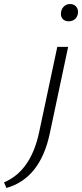

<svg xmlns="http://www.w3.org/2000/svg" viewBox="-150 -646 408 955"><path d="M153 -577Q153 -598 166 -612Q179 -626 199 -626Q216 -626 227 -615Q238 -604 238 -587Q238 -566 225 -553Q212 -540 192 -540Q174 -540 163.5 -550Q153 -560 153 -577ZM135 -413H189L98 16Q51 241 -118 289L-130 261Q4 205 45 10Z"/></svg>

Font: Ysabeau Infant Semilight
Style: Italic
Weight: 300
Italic angle: -12°
Designer: Christian Thalmann (Catharsis Fonts)
Version: Version 0.003